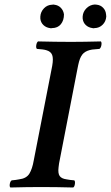

<svg xmlns="http://www.w3.org/2000/svg" viewBox="-20 -831 492 853"><path d="M211.9 -538.1Q217.8 -571.3 211.7 -586.9Q205.6 -602.5 186 -607.9Q174.3 -611.8 144 -613.8Q139.2 -618.2 141.1 -630.4Q143.1 -642.6 148.9 -647Q229 -645 290 -645H300.8Q352.1 -645 428.2 -647Q432.6 -642.1 430.4 -630.1Q428.2 -618.2 421.9 -613.8Q404.8 -612.3 389.2 -610.8Q365.2 -606.9 351.8 -595.2Q338.4 -583.5 331.1 -557.1Q330.1 -553.2 327.6 -542.7Q325.2 -532.2 324.2 -525.9L246.1 -124Q241.7 -104 240.2 -87.9Q236.8 -61 245.1 -49.1Q253.4 -37.1 275.9 -34.2Q290.5 -31.2 310.1 -29.8Q314.5 -25.4 312.7 -13.4Q311 -1.5 305.2 2Q229 0 169.9 0H153.8Q102.1 0 25.9 2Q21.5 -2.9 23.7 -14.6Q25.9 -26.4 32.2 -29.8Q50.3 -31.2 64.9 -34.2Q97.2 -38.1 110.4 -59.3Q123.5 -80.6 129.9 -118.2ZM347.2 -757.8Q348.6 -778.8 364 -794.2Q379.4 -809.6 400.9 -811Q407.2 -811 410.2 -810.1Q427.2 -808.1 438.5 -796.1Q449.7 -784.2 451.2 -767.1Q452.1 -764.2 452.1 -757.8Q450.7 -735.8 436 -721.2Q421.4 -706.5 399.9 -706.1Q395 -704.6 391.1 -706.1Q373 -708.5 361.1 -719.7Q349.1 -731 347.2 -749ZM159.2 -757.8Q160.6 -778.8 175.5 -794.2Q190.4 -809.6 211.9 -810.1Q218.3 -811.5 221.2 -810.1Q238.8 -808.1 250.2 -796.4Q261.7 -784.7 264.2 -767.1Q264.2 -740.7 250.5 -723.6Q236.8 -706.5 210.9 -706.1Q206.5 -704.6 202.1 -706.1Q184.6 -708.5 172.9 -719.7Q161.1 -731 159.2 -748Z"/></svg>

Font: Common Serif SemiBold
Style: Italic
Weight: 600
Italic angle: -12°
Designer: Philipp H. Poll, Khaled Hosny
Foundry: Stefan Peev, Context Ltd.
Version: Version 1.026